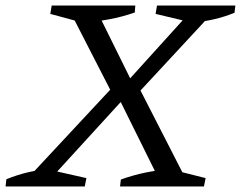

<svg xmlns="http://www.w3.org/2000/svg" viewBox="-42 -671 867 691"><path d="M57 -10 61 -33 375 -370H451L623 -34L619 -10H538L383 -323H410L124 -10ZM367 -324 212 -626 217 -645H300L435 -372H411L658 -645H725V-627L444 -324ZM390 0 393 -25Q438 -41 482 -50Q526 -59 571 -62L698 -30L692 0ZM-22 0 -19 -26Q18 -41 55 -50Q92 -59 127 -62L269 -30L263 0ZM445 -651 443 -626Q397 -610 350.5 -601.5Q304 -593 257 -589L139 -621L144 -651ZM805 -651 802 -625Q765 -610 727.5 -601.5Q690 -593 652 -589L518 -621L523 -651Z"/></svg>

Font: Piazzolla 24pt
Style: Italic
Weight: 400
Italic angle: -11.3°
Designer: Juan Pablo del Peral
Foundry: Huerta Tipografica
Version: Version 2.005